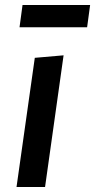

<svg xmlns="http://www.w3.org/2000/svg" viewBox="-20 -747 380 767"><path d="M160 0 234 -526 119 -516 46 0ZM328 -638 340 -727H70L58 -638Z"/></svg>

Font: Brisa Sans Medium
Style: Italic
Weight: 600
Italic angle: -8°
Designer: Dalton Maag Ltd
Foundry: Dalton Maag Ltd
Version: Version 1.101;July 10, 2019;FontCreator 11.5.0.2425 64-bit